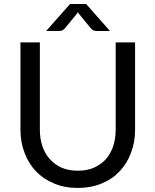

<svg xmlns="http://www.w3.org/2000/svg" viewBox="-20 -928 775 957"><path d="M368.2 -77.1Q412.1 -77.1 447.3 -91.8Q482.4 -107.4 506.8 -133.8Q531.2 -161.1 543.9 -198.2Q556.6 -236.3 556.6 -281.2Q556.6 -425.8 556.6 -716.8Q581.1 -716.8 653.3 -716.8Q653.3 -607.4 653.3 -281.2Q653.3 -218.8 632.8 -166Q613.3 -113.3 576.2 -74.2Q540 -35.2 487.3 -13.7Q433.6 8.8 368.2 8.8Q301.8 8.8 249 -13.7Q196.3 -35.2 159.2 -74.2Q122.1 -113.3 102.5 -166Q82 -218.8 82 -281.2Q82 -425.8 82 -716.8Q106.4 -716.8 178.7 -716.8Q178.7 -607.4 178.7 -281.2Q178.7 -236.3 191.4 -199.2Q204.1 -161.1 228.5 -134.8Q252.9 -107.4 288.1 -91.8Q323.2 -77.1 368.2 -77.1ZM528.3 -773.4Q512.7 -773.4 463.9 -773.4Q457 -773.4 449.2 -775.4Q441.4 -777.3 432.6 -787.1Q413.1 -810.5 374 -858.4Q372.1 -860.4 368.2 -867.2Q366.2 -865.2 362.3 -858.4Q347.7 -840.8 303.7 -787.1Q294.9 -777.3 287.1 -775.4Q278.3 -773.4 272.5 -773.4Q252 -773.4 210 -773.4Q240.2 -806.6 329.1 -908.2Q349.6 -908.2 409.2 -908.2Q439.5 -875 528.3 -773.4Z"/></svg>

Font: Lato
Style: Regular
Weight: 400
Designer: Lukasz Dziedzic with Adam Twardoch and Botio Nikoltchev
Version: Version 2.015; 2015-08-06; http://www.latofonts.com/